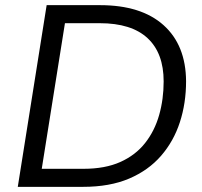

<svg xmlns="http://www.w3.org/2000/svg" viewBox="-20 -725 782 745"><path d="M49 0 161 -705H368Q528 -705 614.5 -627.5Q701 -550 702 -410Q702 -325 678 -251Q654 -177 605 -120.5Q556 -64 481 -32Q406 0 302 0ZM142 -70H304Q388 -70 447 -96.5Q506 -123 543 -170Q580 -217 597.5 -278.5Q615 -340 615 -409Q615 -519 552.5 -577Q490 -635 367 -635H232Z"/></svg>

Font: Nunito Sans
Style: Italic
Weight: 400
Italic angle: -9°
Designer: Vernon Adams
Foundry: Vernon Adams
Version: Version 3.006; ttfautohint (v1.8.3)